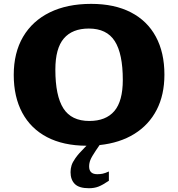

<svg xmlns="http://www.w3.org/2000/svg" viewBox="-20 -740 920 992"><path d="M475 38Q453.5 70 447 86.5Q440.5 103 440.5 120Q440.5 160 482.5 160Q497.5 160 510 157.5Q522.5 155 542.5 146V194Q510 216 488.5 224.2Q467 232.5 439.5 232.5Q388.5 232.5 366.5 210.5Q344.5 188.5 344.5 149.5Q344.5 132 349.5 115.2Q354.5 98.5 369.8 76.8Q385 55 416.5 23.5L427 13Q307 12.5 223 -31.5Q139 -75.5 95 -157.5Q51 -239.5 51 -353Q51 -467.5 99.2 -549.8Q147.5 -632 237.2 -676Q327 -720 451 -720Q571.5 -720 656.2 -676.2Q741 -632.5 785.2 -550.5Q829.5 -468.5 829.5 -354.5Q829.5 -250 789.5 -172.5Q749.5 -95 674.2 -48.2Q599 -1.5 494.5 9.5ZM441.5 -115Q527 -115 570.8 -166.2Q614.5 -217.5 614.5 -327Q614.5 -462.5 573 -527.5Q531.5 -592.5 439 -592.5Q353.5 -592.5 309.8 -541.2Q266 -490 266 -380.5Q266 -245 307.5 -180Q349 -115 441.5 -115Z"/></svg>

Font: Newsreader Caption
Style: Bold
Weight: 700
Designer: Hugues Gentile
Foundry: Production Type
Version: Version 1.001